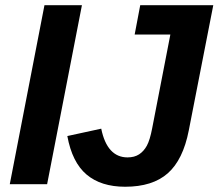

<svg xmlns="http://www.w3.org/2000/svg" viewBox="-20 -708 840 738"><path d="M294.9 -688 161.1 0H17.6L150.9 -688ZM460.9 9.8Q368.2 9.8 312.7 -37.1Q257.3 -84 238.8 -185.1L369.1 -213.4Q380.4 -158.2 405.8 -130.6Q431.2 -103 470.2 -103Q496.6 -103 514.6 -114.7Q532.7 -126.5 544.4 -147.9Q556.2 -169.4 564.9 -214.8L634.8 -575.2H497.6L519 -688H799.8L705.6 -206.5Q683.6 -93.8 625 -42Q566.4 9.8 460.9 9.8Z"/></svg>

Font: Arimo
Style: Italic
Weight: 400
Italic angle: -12°
Designer: Steve Matteson
Foundry: Monotype Imaging Inc.
Version: Version 1.33